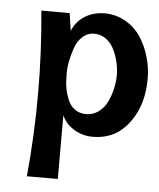

<svg xmlns="http://www.w3.org/2000/svg" viewBox="-48 -482 584 703"><g transform="rotate(5 244.5 -130.5)"><path d="M206.1 -299.8Q189 -248 189 -211.7Q189 -175.3 192.9 -154.3Q196.8 -133.3 205.3 -112.5Q213.9 -91.8 231 -79.1Q248 -66.4 272.9 -66.4Q297.9 -66.4 318.4 -81.3Q338.9 -96.2 350.1 -120.1Q361.3 -144 366.9 -169.2Q372.6 -194.3 372.6 -217.8Q372.6 -241.2 367.2 -264.9Q361.8 -288.6 351.1 -311Q340.3 -333.5 321.3 -347.9Q302.2 -362.3 277.3 -362.3Q252.4 -362.3 233.6 -345Q214.8 -327.6 206.1 -299.8ZM421.9 -34.2Q376.5 14.2 303.7 14.2Q267.1 14.2 236.1 -4.2Q205.1 -22.5 190.4 -54.7V179.2H76.7Q91.3 27.8 91.3 -124.8Q91.3 -277.3 76.7 -429.7H180.7L190.4 -365.2Q204.6 -400.4 236.3 -420.2Q268.1 -439.9 309.3 -439.9Q350.6 -439.9 385.7 -419.7Q420.9 -399.4 442.4 -366.5Q463.9 -333.5 475.1 -293.9Q486.3 -254.4 486.3 -216.8Q486.3 -179.2 479.5 -147Q472.7 -114.7 457.8 -85.4Q442.9 -56.2 421.9 -34.2Z"/></g></svg>

Font: Rachana
Style: Bold
Weight: 700
Designer: Hussain KH
Foundry: Hussain KH, Rajeesh K Nambiar, Santhosh Thottingal, Swathanthra Malayalam Computing (http://smc.org.in)
Version: Version 7.0.0+20221109